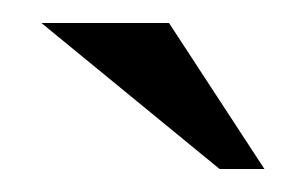

<svg xmlns="http://www.w3.org/2000/svg" viewBox="-20 -732 263 167"><path d="M127 -712 210 -585H171L16 -712Z"/></svg>

Font: Tenor Sans
Style: Regular
Weight: 400
Designer: Denis Masharov
Foundry: Denis Masharov
Version: Version 1.1